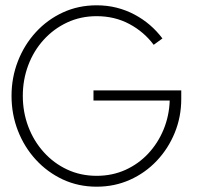

<svg xmlns="http://www.w3.org/2000/svg" viewBox="-20 -692 748 724"><path d="M332.5 -351H663.5V-319Q663.5 -251.5 639 -191.5Q614.5 -131.5 571.2 -85.8Q528 -40 470 -14Q412 12 344.5 12Q275.5 12 217 -15.2Q158.5 -42.5 115 -90Q71.5 -137.5 47.5 -199.2Q23.5 -261 23.5 -330.5Q23.5 -399.5 47.5 -461.2Q71.5 -523 115 -570.5Q158.5 -618 217 -645Q275.5 -672 344.5 -672Q384 -672 419.8 -663Q455.5 -654 487 -637.2Q518.5 -620.5 545 -597.8Q571.5 -575 592.5 -547L559.5 -523Q523 -572 467.8 -601.5Q412.5 -631 344.5 -631Q284 -631 233.2 -607.2Q182.5 -583.5 144.8 -542Q107 -500.5 86.5 -446Q66 -391.5 66 -330.5Q66 -269.5 86.5 -215Q107 -160.5 144.8 -118.5Q182.5 -76.5 233.2 -52.8Q284 -29 344.5 -29Q403 -29 452.5 -51.2Q502 -73.5 538.8 -112.8Q575.5 -152 596.8 -203.5Q618 -255 620 -313H332.5Z"/></svg>

Font: League Spartan Thin ExtraLight
Style: Regular
Weight: 250
Version: Version 2.002